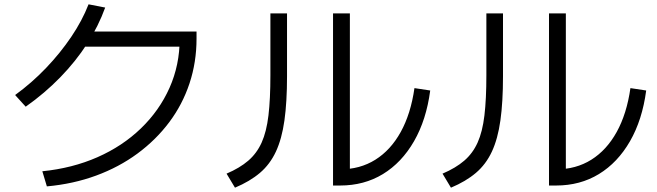

<svg xmlns="http://www.w3.org/2000/svg" viewBox="-20 -829 3040 889"><path d="M176 -36Q315 -50 431 -101Q547 -152 632.5 -234.5Q718 -317 765 -422.5Q812 -528 812 -650L845 -613H350V-683H890V-650Q890 -541 857.5 -443Q825 -345 763.5 -263Q702 -181 616.5 -118Q531 -55 425 -16Q319 23 197 34ZM50 -389Q127 -445 193 -514Q259 -583 310 -658.5Q361 -734 390 -809L467 -794Q436 -708 383.5 -626.5Q331 -545 259 -471Q187 -397 99 -335Z M1522 30V-767H1600V-5L1555 -45Q1647 -45 1718 -89.5Q1789 -134 1835.5 -218Q1882 -302 1899 -421L1972 -410Q1954 -274 1897 -175Q1840 -76 1753 -23Q1666 30 1555 30ZM1029 -25Q1090 -51 1129.5 -85Q1169 -119 1191.5 -169Q1214 -219 1223 -294.5Q1232 -370 1232 -481V-767H1309V-476Q1309 -357 1297 -271.5Q1285 -186 1257.5 -127Q1230 -68 1183.5 -28.5Q1137 11 1068 40Z M2522 30V-767H2600V-5L2555 -45Q2647 -45 2718 -89.5Q2789 -134 2835.5 -218Q2882 -302 2899 -421L2972 -410Q2954 -274 2897 -175Q2840 -76 2753 -23Q2666 30 2555 30ZM2029 -25Q2090 -51 2129.5 -85Q2169 -119 2191.5 -169Q2214 -219 2223 -294.5Q2232 -370 2232 -481V-767H2309V-476Q2309 -357 2297 -271.5Q2285 -186 2257.5 -127Q2230 -68 2183.5 -28.5Q2137 11 2068 40Z"/></svg>

Font: M PLUS 1
Style: Regular
Weight: 400
Designer: Coji Morishita
Foundry: UNDERFOREST DESIGN
Version: Version 1.001